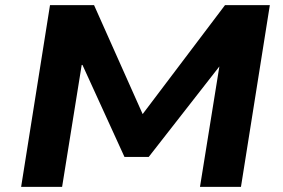

<svg xmlns="http://www.w3.org/2000/svg" viewBox="-20 -725 1098 745"><path d="M62 0 174 -705H345L535 -279H531L853 -705H1027L915 0H756L832 -472H835L557 -116H463L300 -473H297L221 0Z"/></svg>

Font: Nunito Sans 7pt SemiExpanded ExtraBold
Style: Italic
Weight: 800
Width: 6
Italic angle: -9°
Designer: Vernon Adams
Foundry: Vernon Adams
Version: Version 3.101;gftools[0.9.27]